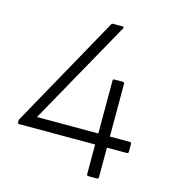

<svg xmlns="http://www.w3.org/2000/svg" viewBox="-100 -737 732 819"><g transform="rotate(15 266.0 -327.5)"><path d="M365 0Q358 0 358 -7V-138H22Q16 -138 16 -145V-150Q16 -156 18 -159L291 -650Q294 -655 300 -655H340Q349 -655 345 -647L88 -187H359V-420Q359 -427 366 -427H403Q410 -427 410 -420V-187H498Q505 -187 505 -180V-145Q505 -138 498 -138H410V-7Q410 0 403 0Z"/></g></svg>

Font: Sofia Sans Light
Style: Regular
Weight: 300
Designer: Botio Nikoltchev, Ani Petrova
Foundry: lettersoup
Version: Version 4.100; ttfautohint (v1.8.3)